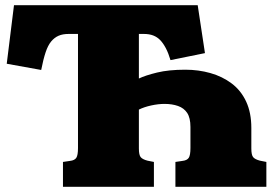

<svg xmlns="http://www.w3.org/2000/svg" viewBox="-20 -721 1059 741"><path d="M223 0V-96L250 -100Q268 -102 274.5 -112Q281 -122 281 -150V-590H245Q222 -590 206 -583Q190 -576 177.5 -561Q165 -546 156 -519Q147 -492 139 -451L6 -475L34 -701H743L771 -516L638 -489Q630 -516 620 -535Q610 -554 598.5 -566Q587 -578 571.5 -584Q556 -590 535 -590H516V-418Q541 -430 586 -441Q631 -452 695 -452Q746 -452 792 -439Q838 -426 874 -399Q910 -372 930 -329Q950 -286 950 -227V-148Q950 -123 957 -114.5Q964 -106 983 -101L1008 -96V0H657V-96L684 -100Q702 -102 708.5 -112Q715 -122 715 -150V-231Q715 -266 702.5 -285Q690 -304 667 -312Q644 -320 615 -320Q591 -320 563.5 -314Q536 -308 516 -298V-148Q516 -123 523 -114.5Q530 -106 549 -101L574 -96V0Z"/></svg>

Font: Literata Black
Style: Regular
Weight: 900
Designer: Latin by Veronika Burian and Jose Scaglione. Greek by Irene Vlachou. Cyrillic by Vera Evstafieva.
Foundry: TypeTogether
Version: Version 3.103;gftools[0.9.29]